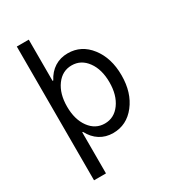

<svg xmlns="http://www.w3.org/2000/svg" viewBox="-222 -854 1044 1169"><g transform="rotate(-30 300.0 -270.0)"><path d="M86.9 -740.2H170.9V-450.2H175.8Q200.7 -498.5 241.2 -524.2Q281.7 -549.8 334 -549.8Q429.2 -549.8 490.5 -470.7Q551.8 -391.6 551.8 -270Q551.8 -148.4 490 -69.3Q428.2 9.8 333 9.8Q281.2 9.8 241 -15.6Q200.7 -41 175.8 -88.9H170.9V200.2H86.9ZM425.3 -417.2Q383.8 -474.1 317.9 -474.1Q252 -474.1 210.4 -417.2Q168.9 -360.4 168.9 -270Q168.9 -179.7 210.4 -122.8Q252 -65.9 317.9 -65.9Q383.8 -65.9 425.3 -122.8Q466.8 -179.7 466.8 -270Q466.8 -360.4 425.3 -417.2Z"/></g></svg>

Font: CommitMono
Style: Regular
Weight: 400
Monospace: yes
Designer: Eigil Nikolajsen
Foundry: Eigil Nikolajsen
Version: Version 1.143